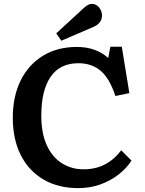

<svg xmlns="http://www.w3.org/2000/svg" viewBox="-20 -956 746 990"><path d="M383 14Q281 14 205 -30Q129 -74 87.5 -155.5Q46 -237 46 -349Q46 -459 86.5 -541Q127 -623 201.5 -668.5Q276 -714 376 -714Q426 -714 466.5 -699.5Q507 -685 538 -657L549 -715H608L647 -476L575 -461Q545 -552 499 -591Q453 -630 384 -630Q289 -630 241 -560Q193 -490 193 -360Q193 -268 221.5 -206.5Q250 -145 299.5 -114Q349 -83 410 -83Q474 -83 522.5 -109Q571 -135 605 -181L658 -128Q633 -89 592.5 -57Q552 -25 499 -5.5Q446 14 383 14ZM296 -746 270 -784 409 -912Q434 -936 452 -936Q477 -936 491.5 -917Q506 -898 506 -876Q506 -835 457 -815Z"/></svg>

Font: Literata 12pt SemiBold
Style: Regular
Weight: 600
Designer: Latin by Veronika Burian and Jose Scaglione. Greek by Irene Vlachou. Cyrillic by Vera Evstafieva.
Foundry: TypeTogether
Version: Version 3.002